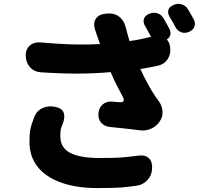

<svg xmlns="http://www.w3.org/2000/svg" viewBox="-20 -884 1040 977"><path d="M864 -859Q884 -868 904.5 -862Q925 -856 937 -836Q944 -824 953 -808.5Q962 -793 965 -787Q976 -767 969.5 -749Q963 -731 942 -722Q921 -713 902 -720Q883 -727 872 -747Q867 -758 857.5 -774.5Q848 -791 843 -798Q832 -818 837 -834Q842 -850 864 -859ZM262 -340Q296 -333 304 -310.5Q312 -288 300 -256Q296 -245 293 -238Q290 -231 288.5 -221Q287 -211 287 -190Q287 -132 337.5 -106Q388 -80 486 -80Q543 -80 576 -81.5Q609 -83 632.5 -86Q656 -89 684 -92Q718 -97 737 -79.5Q756 -62 754 -27Q753 7 731 31.5Q709 56 675 61Q656 63 639.5 65.5Q623 68 603.5 69.5Q584 71 554 72Q524 73 476 73Q370 73 292 45.5Q214 18 172 -34.5Q130 -87 130 -161Q130 -193 132.5 -213Q135 -233 140.5 -249.5Q146 -266 154 -288Q166 -320 196.5 -334Q227 -348 262 -340ZM111 -599Q110 -633 131.5 -652Q153 -671 187 -668Q277 -660 349 -658Q421 -656 489 -660L473 -705Q471 -712 468 -720.5Q465 -729 464 -732Q453 -765 467 -787.5Q481 -810 515 -814L524 -815Q559 -819 584.5 -800.5Q610 -782 619 -748Q624 -727 629 -710Q634 -693 639 -675Q674 -680 698 -685Q722 -690 749 -697L746 -701Q741 -711 732 -727.5Q723 -744 718 -752Q707 -772 712.5 -788.5Q718 -805 740 -814Q760 -823 780.5 -816.5Q801 -810 812 -791Q819 -779 828 -763Q837 -747 840 -741Q860 -705 829 -683Q843 -668 846 -642Q850 -608 832.5 -582Q815 -556 781 -549Q757 -544 738.5 -540.5Q720 -537 694 -533Q714 -490 734.5 -453Q755 -416 770 -394Q775 -387 781 -379Q787 -371 788 -369Q805 -346 807 -317.5Q809 -289 792 -265Q776 -241 748.5 -229Q721 -217 692 -221Q667 -224 651 -226Q635 -228 620.5 -229.5Q606 -231 587.5 -233Q569 -235 539 -238Q511 -241 494.5 -260Q478 -279 481 -308Q484 -337 503 -353Q522 -369 551 -367Q561 -366 572.5 -365Q584 -364 588 -364Q603 -362 608 -369.5Q613 -377 605 -391Q589 -420 574 -450Q559 -480 543 -517Q464 -510 380.5 -509.5Q297 -509 189 -516Q155 -518 133.5 -541Q112 -564 111 -599Z"/></svg>

Font: Chiron GoRound TC H
Style: Regular
Weight: 900
Designer: Ryoko NISHIZUKA 西塚涼子 (kana, bopomofo & ideographs); Paul D. Hunt (Latin, Greek & Cyrillic); Sandoll Communications 산돌커뮤니
Foundry: Adobe
Version: Version 1.000;hotconv 1.1.1;makeotfexe 2.6.0